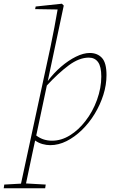

<svg xmlns="http://www.w3.org/2000/svg" viewBox="-88 -768 617 1033"><path d="M390 -458Q338 -458 282 -416.5Q226 -375 164 -308L107 -39Q127 -24 148 -17.5Q169 -11 192 -11Q242 -11 288.5 -40Q335 -69 371 -116Q411 -167 434 -231Q457 -295 457 -356Q457 -410 439.5 -434Q422 -458 390 -458ZM158 225 155 245H-68L-65 225L25 220L184 -517Q195 -569 204.5 -620Q214 -671 222 -717L101 -719L104 -733L245 -748L255 -738L169 -332Q201 -375 240.5 -409Q280 -443 320.5 -463Q361 -483 395 -483Q436 -483 460.5 -456.5Q485 -430 485 -364Q485 -311 468 -257.5Q451 -204 421.5 -155.5Q392 -107 353 -69Q314 -31 270.5 -9Q227 13 182 13Q162 13 140.5 7Q119 1 101 -12Q94 19 85.5 60Q77 101 68 143Q59 185 52 219Z"/></svg>

Font: Source Serif Pro ExtraLight
Style: Italic
Weight: 200
Italic angle: -12°
Designer: Frank Grießhammer
Foundry: Adobe Systems Incorporated
Version: Version 3.001;hotconv 1.0.111;makeotfexe 2.5.65597